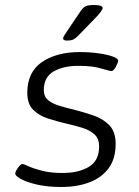

<svg xmlns="http://www.w3.org/2000/svg" viewBox="-20 -738 556 767"><path d="M224 9Q170 9 128.5 -0.5Q87 -10 63.5 -23Q40 -36 41 -45Q41 -50 46 -59Q51 -68 58 -75.5Q65 -83 70 -83Q74 -83 93.5 -74Q113 -65 147.5 -56Q182 -47 230 -47Q294 -47 335 -71.5Q376 -96 376 -153Q376 -183 358.5 -200Q341 -217 311.5 -226.5Q282 -236 246 -244Q208 -253 172 -264.5Q136 -276 112.5 -299.5Q89 -323 89 -367Q89 -450 147.5 -490Q206 -530 298 -530Q338 -530 373.5 -525Q409 -520 431 -512Q453 -504 452 -495Q451 -486 442 -470Q433 -454 425 -454Q419 -454 384 -464.5Q349 -475 293 -475Q233 -475 194 -452.5Q155 -430 155 -378Q155 -353 171 -339Q187 -325 214 -316.5Q241 -308 275 -300Q314 -290 352.5 -277Q391 -264 416.5 -238Q442 -212 442 -163Q442 -104 414 -66Q386 -28 337 -9.5Q288 9 224 9ZM247 -576Q232 -576 232 -585Q232 -591 249 -615L301 -692Q311 -707 321 -712.5Q331 -718 356 -718Q390 -718 390 -706Q390 -695 355 -660L294 -597Q282 -585 273.5 -580.5Q265 -576 247 -576Z"/></svg>

Font: Asap Expanded Expanded Light
Style: Italic
Weight: 300
Width: 7
Italic angle: -6°
Designer: Pablo Cosgaya
Foundry: Omnibus-Type
Version: Version 3.001; ttfautohint (v1.8.4.7-5d5b)